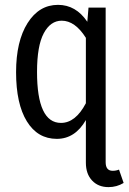

<svg xmlns="http://www.w3.org/2000/svg" viewBox="-20 -557 528 787"><path d="M467.8 138.2 486.8 192.9Q458.5 210 424.8 210Q382.8 210 357.4 182.9Q332 155.8 332 109.9V-64.9Q287.6 12.2 212.9 12.2Q134.3 12.2 90.1 -59.6Q45.9 -131.3 45.9 -261.2Q45.9 -387.7 93 -462.4Q140.1 -537.1 217.8 -537.1Q291 -537.1 337.9 -467.8L342.8 -525.9H413.1V107.9Q413.1 143.1 441.9 143.1Q455.6 143.1 467.8 138.2ZM230 -53.2Q289.6 -53.2 332 -133.8V-401.9Q287.6 -472.2 232.9 -472.2Q187 -472.2 159.4 -420.7Q131.8 -369.1 131.8 -262.2Q131.8 -53.2 230 -53.2Z"/></svg>

Font: Fira Sans Compressed Book
Style: Regular
Weight: 350
Width: 1
Designer: Carrois Corporate & Edenspiekermann AG
Foundry: Carrois Corporate GbR & Edenspiekermann AG
Version: Version 4.203;PS 004.203;hotconv 1.0.88;makeotf.lib2.5.64775